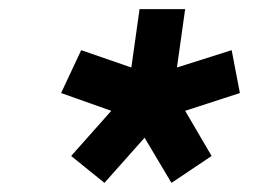

<svg xmlns="http://www.w3.org/2000/svg" viewBox="-20 -765 580 421"><path d="M297 -463 356 -364 444 -423 386 -522 506 -561 488 -655 368 -617 386 -745H286L268 -617L158 -655L114 -561L224 -522L136 -423L209 -364Z"/></svg>

Font: Plus Jakarta Sans
Style: Bold Italic
Weight: 700
Italic angle: -8°
Designer: Gumpita Rahayu
Foundry: Tokotype
Version: Version 2.071;gftools[0.9.30]